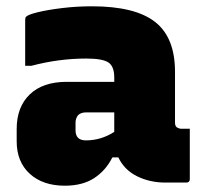

<svg xmlns="http://www.w3.org/2000/svg" viewBox="-20 -580 640 610"><path d="M536 -352V-190Q536 -176 547 -173Q551 -171 555 -171H583V-11Q583 0 572 0H505Q456 0 415.5 -20Q375 -40 356 -80H337Q316 -38 279 -14Q242 10 186 10Q116 10 74.5 -28Q33 -66 33 -131V-170Q33 -240 74.5 -280Q116 -320 192 -320H343V-334Q343 -369 324.5 -381.5Q306 -394 254 -394Q167 -394 80 -371H60V-517Q60 -524 63 -527Q70 -534 101.5 -541.5Q133 -549 178.5 -554.5Q224 -560 272 -560Q409 -560 472.5 -510.5Q536 -461 536 -352ZM220 -166Q220 -134 253 -134Q301 -134 343 -161V-223H254Q237 -223 228 -214Q220 -204 220 -190Z"/></svg>

Font: Recursive Mn Lnr St Blk
Style: Regular
Weight: 900
Monospace: yes
Version: Version 1.079;hotconv 1.0.112;makeotfexe 2.5.65598; ttfautoh